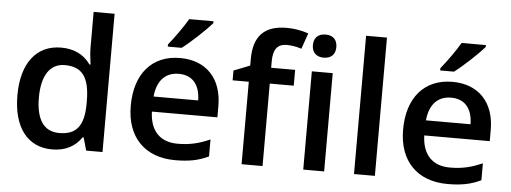

<svg xmlns="http://www.w3.org/2000/svg" viewBox="-50 -904 2797 1051"><g transform="rotate(5 1348.0 -378.0)"><path d="M264.2 9.8C335 9.8 389.2 -17.1 425.8 -70.8H431.2L451.2 0H541V-759.8H425.8V-563C425.8 -540.5 428.7 -509.8 434.1 -471.2H428.2C391.1 -523.4 336.9 -549.8 266.1 -549.8C130.9 -549.8 49.8 -446.3 49.8 -269C49.8 -92.8 129.4 9.8 264.2 9.8ZM294.9 -83C210.4 -83 168 -147.5 168 -267.1C168 -388.2 213.4 -456.1 293.9 -456.1C388.2 -456.1 431.2 -404.3 431.2 -268.1V-252C429.7 -132.8 389.2 -83 294.9 -83Z M922.9 -606C969.2 -640.6 1050.3 -716.3 1084 -755.9V-766.1H950.7C927.7 -726.6 883.8 -663.6 846.7 -618.2V-606ZM940.9 9.8C1014.6 9.8 1067.9 0 1124 -26.9V-120.1C1061 -92.3 1010.3 -81.1 946.3 -81.1C849.1 -81.1 794.4 -139.2 791 -244.1H1150.9V-306.2C1150.9 -458 1062.5 -549.8 919.9 -549.8C766.1 -549.8 672.9 -442.4 672.9 -266.1C672.9 -94.2 772.9 9.8 940.9 9.8ZM919.9 -462.9C992.7 -462.9 1036.6 -416.5 1038.1 -327.1H793C801.3 -415.5 847.2 -462.9 919.9 -462.9Z M1552.2 -540H1420.4V-575.2C1420.4 -639.6 1442.9 -671.9 1495.1 -671.9C1521 -671.9 1547.9 -667.5 1576.2 -658.2L1606.4 -745.1C1567.4 -758.3 1527.8 -765.1 1487.3 -765.1C1364.3 -765.1 1305.2 -704.6 1305.2 -577.1V-542L1216.3 -506.8V-453.1H1305.2V0H1420.4V-453.1H1552.2ZM1637.2 -683.1C1637.2 -644 1660.6 -620.1 1702.1 -620.1C1742.7 -620.1 1766.1 -644 1766.1 -683.1C1766.1 -724.1 1742.7 -747.1 1702.1 -747.1C1660.6 -747.1 1637.2 -724.1 1637.2 -683.1ZM1758.8 -540H1644V0H1758.8Z M2037.6 -759.8H1922.9V0H2037.6Z M2419.4 -606C2465.8 -640.6 2546.9 -716.3 2580.6 -755.9V-766.1H2447.3C2424.3 -726.6 2380.4 -663.6 2343.3 -618.2V-606ZM2437.5 9.8C2511.2 9.8 2564.5 0 2620.6 -26.9V-120.1C2557.6 -92.3 2506.8 -81.1 2442.9 -81.1C2345.7 -81.1 2291 -139.2 2287.6 -244.1H2647.5V-306.2C2647.5 -458 2559.1 -549.8 2416.5 -549.8C2262.7 -549.8 2169.4 -442.4 2169.4 -266.1C2169.4 -94.2 2269.5 9.8 2437.5 9.8ZM2416.5 -462.9C2489.3 -462.9 2533.2 -416.5 2534.7 -327.1H2289.6C2297.9 -415.5 2343.8 -462.9 2416.5 -462.9Z"/></g></svg>

Font: Open Sans 600
Style: Regular
Weight: 600
Foundry: Ascender Corporation
Version: Version 1.100;PS 001.100;hotconv 1.0.88;makeotf.lib2.5.64775